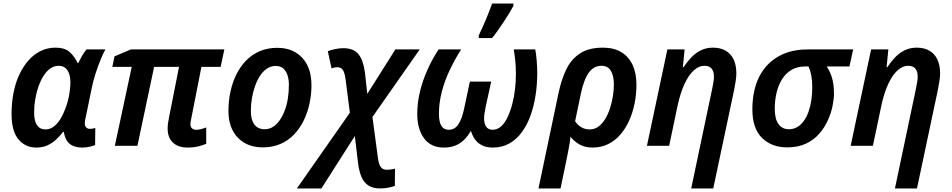

<svg xmlns="http://www.w3.org/2000/svg" viewBox="-20 -820 5353 1080"><path d="M184 10Q122 10 83.5 -36.5Q45 -83 45 -179Q45 -241 56 -297.5Q67 -354 88.5 -400Q110 -446 140 -480Q170 -514 208.5 -533Q247 -552 292 -552Q344 -552 372 -527Q400 -502 417 -465H420Q428 -482 441 -505Q454 -528 467 -542H573Q561 -521 546.5 -486Q532 -451 518 -408Q504 -365 495 -320L463 -164Q460 -154 458.5 -144.5Q457 -135 457 -127Q457 -111 465 -103Q473 -95 486 -95Q493 -95 501.5 -96.5Q510 -98 516 -101L515 -4Q505 0 485.5 5Q466 10 443 10Q414 10 392 1Q370 -8 357 -27.5Q344 -47 339 -78H335Q317 -55 295.5 -35Q274 -15 247 -2.5Q220 10 184 10ZM236 -92Q264 -92 287.5 -112Q311 -132 329 -167Q347 -202 360 -246Q368 -274 372 -304Q376 -334 376 -358Q376 -400 359 -425Q342 -450 310 -450Q285 -450 264 -435.5Q243 -421 226 -395Q209 -369 197 -335Q185 -301 178.5 -263.5Q172 -226 172 -188Q172 -139 188.5 -115.5Q205 -92 236 -92Z M1036 10Q982 10 952.5 -18Q923 -46 923 -98Q923 -111 925 -126.5Q927 -142 931 -161L987 -444H847L753 0H626L721 -444H612L624 -503L716 -542H1242L1221 -444H1113L1057 -159Q1055 -149 1053 -139.5Q1051 -130 1051 -123Q1051 -106 1060 -98Q1069 -90 1084 -90Q1099 -90 1113 -94Q1127 -98 1140 -103V-11Q1121 -3 1095 3.5Q1069 10 1036 10Z M1458 9Q1370 9 1317.5 -46Q1265 -101 1265 -196Q1265 -251 1276 -303Q1287 -355 1309 -400Q1331 -445 1364 -479Q1397 -513 1441 -532Q1485 -551 1539 -551Q1599 -551 1642 -525.5Q1685 -500 1708.5 -453.5Q1732 -407 1732 -341Q1732 -289 1721 -237.5Q1710 -186 1688 -141.5Q1666 -97 1633.5 -63Q1601 -29 1557 -10Q1513 9 1458 9ZM1469 -93Q1493 -93 1514 -105.5Q1535 -118 1551.5 -141Q1568 -164 1580.5 -195.5Q1593 -227 1599 -264.5Q1605 -302 1605 -344Q1605 -372 1597.5 -396Q1590 -420 1574 -434.5Q1558 -449 1530 -449Q1504 -449 1481.5 -434Q1459 -419 1442.5 -393.5Q1426 -368 1414.5 -335.5Q1403 -303 1397 -267Q1391 -231 1391 -196Q1391 -146 1411 -119.5Q1431 -93 1469 -93Z M1650 240 1948 -186 1924 -373Q1919 -411 1908.5 -426.5Q1898 -442 1878 -442Q1869 -442 1861.5 -440.5Q1854 -439 1845 -435L1824 -532Q1842 -539 1865.5 -544Q1889 -549 1911 -549Q1969 -549 1996.5 -515Q2024 -481 2033 -410L2046 -292L2204 -542H2341L2075 -162L2106 70Q2111 106 2122.5 120.5Q2134 135 2156 135Q2166 135 2177 133.5Q2188 132 2202 129L2201 226Q2183 232 2162.5 236Q2142 240 2117 240Q2078 240 2052.5 223.5Q2027 207 2013.5 175.5Q2000 144 1994 97L1976 -55L1788 240Z M2477 10Q2403 10 2365 -42.5Q2327 -95 2327 -177Q2327 -241 2342 -303.5Q2357 -366 2384 -426.5Q2411 -487 2447 -542H2574Q2540 -489 2511 -428.5Q2482 -368 2465.5 -305Q2449 -242 2449 -181Q2449 -135 2462.5 -112.5Q2476 -90 2504 -90Q2539 -90 2559.5 -122.5Q2580 -155 2592 -215L2623 -361H2743L2712 -220Q2710 -207 2707.5 -195Q2705 -183 2704 -172.5Q2703 -162 2703 -153Q2703 -124 2715 -107Q2727 -90 2751 -90Q2777 -90 2798 -108.5Q2819 -127 2834.5 -159.5Q2850 -192 2861 -233Q2872 -274 2877 -318.5Q2882 -363 2882 -405Q2882 -443 2878.5 -477Q2875 -511 2870 -542H2991Q2996 -514 2999 -478Q3002 -442 3002 -409Q3002 -347 2993 -286.5Q2984 -226 2965 -172.5Q2946 -119 2916.5 -78Q2887 -37 2846 -13.5Q2805 10 2752 10Q2717 10 2692.5 -2Q2668 -14 2652.5 -35Q2637 -56 2629 -84Q2612 -55 2591 -34Q2570 -13 2542 -1.5Q2514 10 2477 10ZM2673 -621Q2682 -639 2692 -661.5Q2702 -684 2712.5 -708.5Q2723 -733 2732 -756.5Q2741 -780 2748 -800H2868V-787Q2859 -770 2845.5 -747.5Q2832 -725 2816 -701Q2800 -677 2783 -652.5Q2766 -628 2748 -606H2673Z M3122 -298Q3138 -373 3165.5 -430Q3193 -487 3242.5 -519.5Q3292 -552 3372 -552Q3433 -552 3475 -526.5Q3517 -501 3538.5 -454.5Q3560 -408 3560 -344Q3560 -290 3549.5 -238Q3539 -186 3519 -141.5Q3499 -97 3469 -62.5Q3439 -28 3400 -9Q3361 10 3313 10Q3271 10 3240.5 -7Q3210 -24 3189 -51Q3185 -13 3177.5 23.5Q3170 60 3162 101L3133 240H3009ZM3297 -92Q3325 -92 3347 -108.5Q3369 -125 3385.5 -153Q3402 -181 3412.5 -214.5Q3423 -248 3428 -282Q3433 -316 3433 -344Q3433 -394 3416 -422Q3399 -450 3363 -450Q3333 -450 3310.5 -431.5Q3288 -413 3272.5 -376.5Q3257 -340 3246 -287L3215 -138Q3229 -117 3249.5 -104.5Q3270 -92 3297 -92Z M3987 -325Q3991 -345 3993.5 -360.5Q3996 -376 3996 -389Q3996 -419 3982.5 -434.5Q3969 -450 3942 -450Q3911 -450 3882 -423.5Q3853 -397 3830 -347Q3807 -297 3792 -228L3744 0H3619L3734 -542H3831L3821 -442H3825Q3845 -472 3868.5 -497Q3892 -522 3922.5 -537Q3953 -552 3990 -552Q4033 -552 4062.5 -534.5Q4092 -517 4107 -485Q4122 -453 4122 -407Q4122 -386 4118 -363Q4114 -340 4110 -317L3992 240H3868Z M4408 9Q4320 9 4266 -44.5Q4212 -98 4212 -206Q4212 -263 4224 -314.5Q4236 -366 4261 -407.5Q4286 -449 4323.5 -479Q4361 -509 4410.5 -525.5Q4460 -542 4523 -542H4779L4758 -446H4630Q4647 -423 4659 -385.5Q4671 -348 4671 -293Q4671 -263 4663 -223.5Q4655 -184 4636.5 -143Q4618 -102 4588 -67.5Q4558 -33 4513.5 -12Q4469 9 4408 9ZM4417 -93Q4444 -93 4465 -105.5Q4486 -118 4502 -140.5Q4518 -163 4528.5 -193Q4539 -223 4544 -258Q4549 -293 4549 -330Q4549 -367 4543.5 -395.5Q4538 -424 4528 -446H4508Q4464 -446 4431.5 -426.5Q4399 -407 4378.5 -373.5Q4358 -340 4348 -297.5Q4338 -255 4338 -209Q4338 -151 4359 -122Q4380 -93 4417 -93Z M5133 -325Q5137 -345 5139.5 -360.5Q5142 -376 5142 -389Q5142 -419 5128.5 -434.5Q5115 -450 5088 -450Q5057 -450 5028 -423.5Q4999 -397 4976 -347Q4953 -297 4938 -228L4890 0H4765L4880 -542H4977L4967 -442H4971Q4991 -472 5014.5 -497Q5038 -522 5068.5 -537Q5099 -552 5136 -552Q5179 -552 5208.5 -534.5Q5238 -517 5253 -485Q5268 -453 5268 -407Q5268 -386 5264 -363Q5260 -340 5256 -317L5138 240H5014Z"/></svg>

Font: Noto Sans Display SemiBold
Style: Italic
Weight: 600
Italic angle: -12°
Designer: Monotype Design Team
Foundry: Monotype Imaging Inc.
Version: Version 2.003